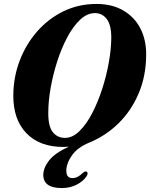

<svg xmlns="http://www.w3.org/2000/svg" viewBox="-20 -733 762 974"><path d="M469.5 -713Q548 -713 604.8 -680.2Q661.5 -647.5 691.8 -589.5Q722 -531.5 721.5 -455Q721 -348.5 684 -260.5Q647 -172.5 582 -108.2Q517 -44 431.5 -9Q373 15 344.8 55.5Q316.5 96 316.5 133Q316 170.5 348 170.5Q361.5 170.5 374.8 163.5Q388 156.5 399 145Q410.5 134.5 419 137.5Q423 139 424.2 145.5Q425.5 152 418 163Q401.5 187 368.5 204Q335.5 221 293 221Q199.5 221 199.5 153.5Q200 118.5 229 81Q258 43.5 329 11Q314.5 12.5 301 12.5Q181.5 12.5 114.2 -57Q47 -126.5 47.5 -248.5Q48 -341.5 79.8 -425Q111.5 -508.5 168.5 -573.5Q225.5 -638.5 302.2 -675.8Q379 -713 469.5 -713ZM225 -163Q224 -93.5 247.2 -63.5Q270.5 -33.5 309.5 -33.5Q348 -33.5 383 -67.8Q418 -102 447.2 -158Q476.5 -214 498.2 -281.2Q520 -348.5 532 -416Q544 -483.5 544.5 -539Q545 -605.5 522 -636Q499 -666.5 461.5 -666.5Q422 -666.5 386.5 -633Q351 -599.5 321.5 -544.2Q292 -489 270.5 -422.2Q249 -355.5 237 -287.8Q225 -220 225 -163Z"/></svg>

Font: Fraunces 144pt S050
Style: Bold Italic
Weight: 700
Italic angle: -16°
Version: Version 1.000; ttfautohint (v1.8.3)